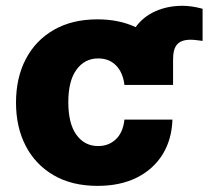

<svg xmlns="http://www.w3.org/2000/svg" viewBox="-20 -618 705 649"><path d="M565 -331H400.6Q395.6 -372.9 372.3 -396.7Q349.1 -420.5 311.8 -420.5Q266.3 -420.5 238.6 -382.6Q210.9 -344.8 210.9 -272.7Q210.9 -199.9 238.5 -162.1Q266 -124.3 311.8 -124.3Q347.7 -124.3 371.8 -147.4Q396 -170.5 400.6 -213.8H562.9Q560.7 -146.3 529.5 -95.9Q498.2 -45.5 442.3 -17.6Q386.4 10.3 309.7 10.3Q223.4 10.3 161.8 -25.4Q100.1 -61.1 67.1 -124.5Q34.1 -187.9 34.1 -271Q34.1 -354.8 67.1 -418.1Q100.1 -481.5 161.9 -517Q223.7 -552.6 309.3 -552.6Q382.1 -552.6 438.6 -526.3Q463.8 -561.4 505.1 -579.9Q546.5 -598.4 597.3 -598.4Q627.8 -598.4 664.8 -588.4V-479.8Q654.8 -480.8 645.1 -482.2Q635.3 -483.7 624.3 -483.7Q593 -483.7 579 -468.2Q565 -452.8 565 -416.9Z"/></svg>

Font: Inter UI Extra Bold
Style: Regular
Weight: 800
Designer: Rasmus Andersson
Foundry: rsms
Version: 3.2;8d6f07862